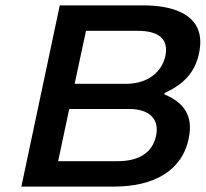

<svg xmlns="http://www.w3.org/2000/svg" viewBox="-20 -690 761 710"><path d="M513 -670H201L59 0H402C548 0 654 -58 678 -179C695 -261 662 -310 588 -341L589 -346C658 -378 701 -421 716 -493C750 -651 591 -670 513 -670ZM195 -94 236 -287H457C536 -287 570 -247 557 -187C544 -127 496 -94 415 -94ZM256 -380 298 -576H489C570 -576 603 -544 592 -485C579 -423 526 -380 446 -380Z"/></svg>

Font: LT Wave Medium
Style: Italic
Weight: 500
Designer: Daniel Lyons
Version: Version 2.5 (Glyphs App)